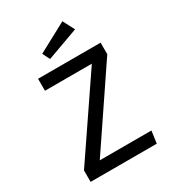

<svg xmlns="http://www.w3.org/2000/svg" viewBox="-220 -1055 1056 1174"><g transform="rotate(-30 307.5 -468.5)"><path d="M546.2 -625.1 182.1 -86.2H546.7L534.9 0H67.7V-81L435.4 -622.1H104.6V-706.7H546.2ZM203.1 -826.2 409.2 -936.9 451.8 -855.4 228.7 -774.4Z"/></g></svg>

Font: Fira Code Fixed Retina
Style: Regular
Weight: 450
Monospace: yes
Designer: Carrois Corporate, Edenspiekermann AG, Nikita Prokopov
Foundry: Carrois Corporate, Edenspiekermann AG, Nikita Prokopov
Version: Version 5.002